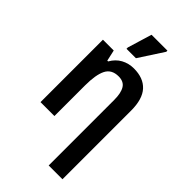

<svg xmlns="http://www.w3.org/2000/svg" viewBox="-303 -858 1181 1181"><g transform="rotate(45 287.0 -268.0)"><path d="M384 240V-330Q384 -390 365 -421Q346 -452 301 -452Q241 -452 217.5 -406Q194 -360 194 -266V0H73V-543H167L183 -471H190Q213 -512 250.5 -532.5Q288 -553 333 -553Q416 -553 460 -505Q504 -457 504 -357V240ZM215 -606V-618L263 -776H401V-766L297 -606Z"/></g></svg>

Font: Noto Sans SemiCondensed SemiBold
Style: Regular
Weight: 600
Width: 4
Designer: Monotype Design Team
Foundry: Monotype Imaging Inc.
Version: Version 2.013; ttfautohint (v1.8.4.7-5d5b)